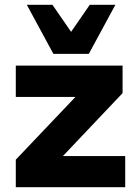

<svg xmlns="http://www.w3.org/2000/svg" viewBox="-20 -782 574 802"><path d="M46 0V-115L334 -418V-377H46V-508H492V-393L200 -85V-130H503V0ZM203 -557 92 -762H199L277 -649L355 -762H462L351 -557Z"/></svg>

Font: Mulish ExtraLight Black
Style: Regular
Weight: 900
Version: Version 3.603